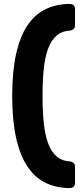

<svg xmlns="http://www.w3.org/2000/svg" viewBox="-20 -796 424 975"><path d="M336 159Q267 159 212.5 133Q158 107 120 50.5Q82 -6 62 -95Q42 -184 42 -309Q42 -434 62 -523Q82 -612 120 -668Q158 -724 212.5 -750Q267 -776 336 -776Q347 -776 354 -769Q361 -762 361 -751V-666Q361 -655 354 -648.5Q347 -642 337 -641Q296 -639 268.5 -616Q241 -593 225 -551Q209 -509 202.5 -448Q196 -387 196 -309Q196 -231 202.5 -170Q209 -109 225 -66.5Q241 -24 268.5 -1Q296 22 337 24Q347 25 354 31.5Q361 38 361 49V134Q361 145 354 152Q347 159 336 159Z"/></svg>

Font: Fz Rubik
Style: Bold
Weight: 700
Designer: Hubert and Fischer
Foundry: Hubert and Fischer
Version: Vit hóa bi FontZin.com